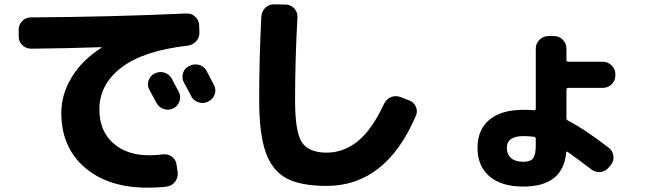

<svg xmlns="http://www.w3.org/2000/svg" viewBox="-20 -797 3040 883"><path d="M692 -459Q713 -470 736 -463Q759 -456 770 -435Q781 -415 803 -373Q813 -352 805 -330Q797 -308 776 -298Q754 -288 732 -296Q710 -304 699 -325Q694 -334 667 -384Q656 -404 663 -426Q670 -448 691 -459ZM930 -471Q963 -408 964 -406Q975 -385 967.5 -363Q960 -341 939 -331L936 -329Q915 -319 892.5 -326.5Q870 -334 859 -355Q854 -365 843 -386Q832 -407 826 -417Q815 -437 821.5 -460Q828 -483 849 -493L852 -494Q873 -505 896 -498.5Q919 -492 930 -471ZM124 -573Q100 -573 83 -589Q66 -605 66 -629V-661Q66 -684 82.5 -700.5Q99 -717 122 -717Q482 -719 838 -735Q861 -736 878 -720Q895 -704 896 -681L897 -649Q898 -625 882.5 -607.5Q867 -590 843 -587Q640 -564 538.5 -486.5Q437 -409 437 -294Q437 -196 499.5 -139.5Q562 -83 665 -83Q698 -83 729 -87Q752 -90 770.5 -76.5Q789 -63 792 -40L797 -5Q800 19 785.5 38.5Q771 58 747 61Q711 66 657 66Q477 66 369.5 -27Q262 -120 262 -278Q262 -364 310.5 -443Q359 -522 446 -577Q447 -577 447 -579Q447 -580 446 -580Q300 -575 124 -573Z M1482 58Q1363 58 1297.5 23Q1232 -12 1202 -96.5Q1172 -181 1172 -335Q1172 -538 1182 -722Q1184 -746 1201 -762Q1218 -778 1242 -777L1295 -776Q1318 -775 1333.5 -758Q1349 -741 1348 -718Q1337 -522 1337 -335Q1337 -190 1368.5 -142.5Q1400 -95 1482 -95Q1561 -95 1626 -148Q1691 -201 1746 -319Q1756 -341 1777.5 -350Q1799 -359 1821 -351L1860 -336Q1883 -328 1892.5 -306.5Q1902 -285 1892 -263Q1754 58 1482 58Z M2387 -171Q2311 -171 2311 -117Q2311 -87 2330.5 -70Q2350 -53 2387 -53Q2419 -53 2431.5 -69Q2444 -85 2444 -128V-158Q2444 -166 2436 -168Q2412 -171 2387 -171ZM2387 61Q2285 61 2230.5 13.5Q2176 -34 2176 -117Q2176 -200 2230.5 -246Q2285 -292 2387 -292Q2420 -292 2436 -290Q2444 -290 2444 -297V-574Q2444 -597 2461 -614Q2478 -631 2501 -631H2529Q2552 -631 2568.5 -614Q2585 -597 2585 -574V-521Q2585 -513 2594 -513H2753Q2776 -513 2793 -496Q2810 -479 2810 -456V-449Q2810 -426 2793 -409.5Q2776 -393 2753 -393H2594Q2585 -393 2585 -384V-254Q2585 -245 2593 -242Q2667 -204 2779 -118Q2798 -104 2801 -80Q2804 -56 2789 -38L2779 -26Q2764 -8 2741 -6Q2718 -4 2699 -18Q2648 -58 2591 -98Q2584 -103 2584 -95Q2569 61 2387 61Z"/></svg>

Font: Rounded Mplus 1c ExtraBold
Style: Regular
Weight: 800
Version: Version 1.059.20150529